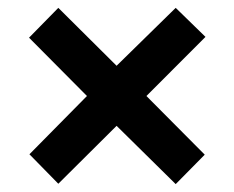

<svg xmlns="http://www.w3.org/2000/svg" viewBox="-20 -595 591 484"><path d="M199.2 -353 53.2 -500 127 -575.2 273.9 -429.2 422.9 -575.2 498 -502 349.1 -353 496.1 -205.1 422.9 -130.9 273.9 -277.8 127 -131.8 54.2 -206.1Z"/></svg>

Font: Droid Sans
Style: Bold
Weight: 700
Foundry: Ascender Corporation
Version: Version 1.00 build 112